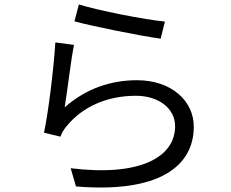

<svg xmlns="http://www.w3.org/2000/svg" viewBox="-20 -804 1040 864"><path d="M335 -784 315 -708C391 -687 608 -643 703 -630L722 -707C634 -715 421 -757 335 -784ZM313 -602 229 -613C223 -508 198 -298 178 -207L252 -189C258 -205 267 -222 282 -239C352 -323 460 -373 592 -373C694 -373 768 -316 768 -236C768 -99 614 -8 298 -47L322 35C694 66 852 -55 852 -234C852 -351 750 -443 597 -443C477 -443 367 -405 271 -321C282 -385 299 -534 313 -602Z"/></svg>

Font: Noto Sans CJK HK
Style: Regular
Weight: 400
Designer: Ryoko NISHIZUKA 西塚涼子 (kana, bopomofo & ideographs); Paul D. Hunt (Latin, Greek & Cyrillic); Sandoll Communications 산돌커뮤니
Foundry: Adobe
Version: Version 2.004;hotconv 1.0.118;makeotfexe 2.5.65603